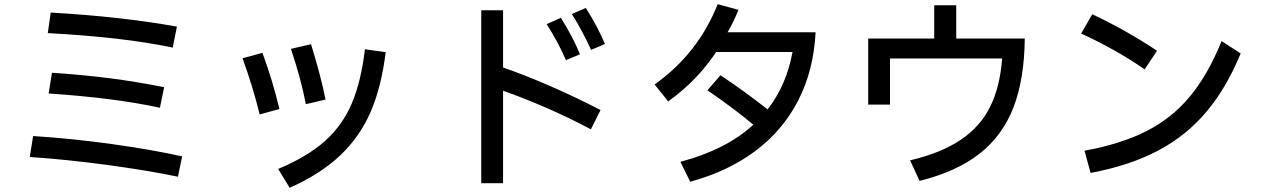

<svg xmlns="http://www.w3.org/2000/svg" viewBox="-20 -829 6040 916"><path d="M222 -769Q558 -750 824 -702L804 -602Q566 -652 208 -671ZM228 -482Q377 -472 505 -455.5Q633 -439 763 -413L743 -315Q526 -362 212 -383ZM138 -180Q325 -168 515 -141.5Q705 -115 849 -83L829 14Q684 -16 492 -42Q300 -68 122 -80Z M1439 -332Q1418 -446 1368 -596L1464 -618Q1513 -458 1533 -354ZM1307 -23Q1446 -81 1530 -156Q1614 -231 1658.5 -336Q1703 -441 1721 -594L1820 -580Q1800 -416 1749 -297Q1698 -178 1604 -88.5Q1510 1 1362 67ZM1219 -283Q1185 -420 1137 -551L1232 -577Q1281 -444 1313 -309Z M2800 -591Q2754 -691 2708 -762L2775 -791Q2831 -703 2866 -619ZM2380 -780V-507Q2479 -473 2603.5 -419Q2728 -365 2845 -304L2799 -212Q2694 -268 2582 -316.5Q2470 -365 2380 -396V45H2276V-780ZM2680 -542Q2642 -630 2588 -714L2656 -744Q2715 -649 2747 -570Z M3871 -675Q3862 -494 3788.5 -350.5Q3715 -207 3584 -109Q3453 -11 3273 38L3226 -57Q3445 -115 3574 -234Q3479 -314 3355 -398L3417 -470Q3525 -399 3642 -307Q3732 -422 3761 -581H3397Q3351 -513 3297.5 -457Q3244 -401 3168 -345L3103 -426Q3310 -573 3404 -809L3503 -782Q3480 -724 3451 -675Z M4542 -645H4869Q4867 -451 4815 -316.5Q4763 -182 4653.5 -96Q4544 -10 4367 34L4322 -64Q4470 -99 4563.5 -162Q4657 -225 4704 -320Q4751 -415 4761 -550H4226V-330H4122V-645H4437V-804H4542Z M5441 -498Q5302 -594 5138 -669L5191 -761Q5351 -686 5500 -587ZM5154 -110Q5329 -142 5450.5 -204Q5572 -266 5657.5 -369.5Q5743 -473 5808 -633L5899 -574Q5831 -409 5735.5 -295.5Q5640 -182 5505 -110.5Q5370 -39 5183 -4Z"/></svg>

Font: IBM Plex Sans JP Medium
Style: Regular
Weight: 500
Designer: Mike Abbink; Paul van der Laan; Pieter van Rosmalen; Wujin Sim; Yejin Wi; Jinhee Kim; Boomi Park; Yona Kim; Kichan Ma
Foundry: Sandoll Inc.
Version: Version 1.001